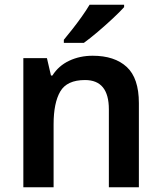

<svg xmlns="http://www.w3.org/2000/svg" viewBox="-20 -786 678 806"><path d="M369 -552Q461 -552 512 -505Q563 -458 563 -353V0H437V-327Q437 -450 337 -450Q261 -450 233 -402Q205 -354 205 -264V0H78V-542H177L194 -469H200Q226 -510 270.5 -531Q315 -552 369 -552ZM501 -756Q484 -737 453.5 -708.5Q423 -680 390 -652Q357 -624 332 -606H248V-619Q263 -637 283.5 -663Q304 -689 323.5 -716.5Q343 -744 356 -766H501Z"/></svg>

Font: Noto Sans Thai Looped SemiBold
Style: Regular
Weight: 600
Designer: Sasikarn Vongin, Ben Mitchell
Foundry: The Fontpad Ltd
Version: Version 1.001; ttfautohint (v1.8.4.7-5d5b)